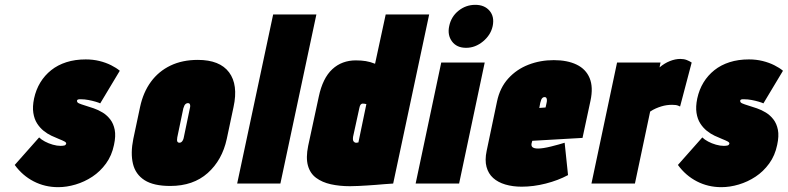

<svg xmlns="http://www.w3.org/2000/svg" viewBox="-20 -760 3262 795"><path d="M395 -332 476 -467Q462 -479 440 -490Q418 -501 391.5 -507.5Q365 -514 335 -514Q291 -514 255 -502.5Q219 -491 192 -469.5Q165 -448 147 -418.5Q129 -389 121 -352Q114 -318 118 -292.5Q122 -267 133.5 -249Q145 -231 160.5 -218.5Q176 -206 193 -198Q210 -190 224 -184.5Q238 -179 246.5 -174.5Q255 -170 254 -165Q253 -162 251 -160Q249 -158 246 -157.5Q243 -157 239.5 -156.5Q236 -156 231 -156Q216 -156 198.5 -161Q181 -166 166 -174Q151 -182 142 -191L41 -77Q73 -33 119.5 -9Q166 15 221 15Q256 15 293 4Q330 -7 362.5 -28.5Q395 -50 419 -83Q443 -116 452 -160Q460 -197 455 -222.5Q450 -248 436.5 -265.5Q423 -283 405 -294Q387 -305 368 -311.5Q349 -318 332.5 -323Q316 -328 307 -332Q298 -336 299 -343Q299 -345 300 -346Q301 -347 303 -348Q305 -349 308 -349Q311 -349 315 -349Q330 -349 346 -346Q362 -343 375.5 -339Q389 -335 395 -332Z M919 -185 947 -317Q967 -409 928.5 -460.5Q890 -512 799 -512Q735 -512 686 -488.5Q637 -465 605 -421.5Q573 -378 560 -317L532 -185Q520 -126 530.5 -82Q541 -38 578.5 -14Q616 10 685 10Q780 10 840 -43.5Q900 -97 919 -185ZM766 -311 741 -191Q740 -185 737.5 -180Q735 -175 731.5 -172Q728 -169 723 -169Q718 -169 715.5 -172Q713 -175 713 -180Q713 -185 714 -191L739 -311Q741 -318 743.5 -323Q746 -328 750 -330.5Q754 -333 758 -333Q763 -333 765 -330.5Q767 -328 767.5 -323Q768 -318 766 -311Z M962 0H1141L1290 -700H1111Z M1608 0 1757 -700H1577L1533 -496Q1513 -504 1494.5 -507Q1476 -510 1453 -510Q1425 -510 1400.5 -501Q1376 -492 1356 -473.5Q1336 -455 1322 -426.5Q1308 -398 1300 -360L1256 -156Q1246 -107 1255 -74.5Q1264 -42 1289 -23.5Q1314 -5 1350 3Q1386 11 1429 11Q1447 11 1464.5 10Q1482 9 1500 8Q1518 7 1536 5.5Q1554 4 1572 2.5Q1590 1 1608 0ZM1497 -329 1464 -170Q1464 -170 1463.5 -170Q1463 -170 1462 -170Q1461 -170 1459.5 -169.5Q1458 -169 1457 -169Q1456 -169 1454 -169Q1451 -169 1448.5 -170.5Q1446 -172 1444 -174.5Q1442 -177 1441.5 -182Q1441 -187 1442 -194L1468 -313Q1469 -317 1470 -320.5Q1471 -324 1472.5 -326Q1474 -328 1476.5 -329.5Q1479 -331 1482 -331Q1485 -331 1489 -330.5Q1493 -330 1497 -329Z M1701 0H1881L1987 -501H1807ZM1948 -740Q1909 -740 1878.5 -715.5Q1848 -691 1840 -652Q1832 -615 1851.5 -588.5Q1871 -562 1910 -562Q1948 -562 1980 -588.5Q2012 -615 2020 -652Q2028 -691 2007 -715.5Q1986 -740 1948 -740Z M2181 -166 2184 -177 2392 -189 2425 -343Q2437 -399 2421.5 -436.5Q2406 -474 2367.5 -492.5Q2329 -511 2273 -511Q2217 -511 2168 -492Q2119 -473 2084.5 -435Q2050 -397 2038 -340L1995 -135Q1987 -97 1994.5 -69Q2002 -41 2022 -23Q2042 -5 2072.5 4Q2103 13 2140 13Q2189 13 2240 0Q2291 -13 2332 -35L2318 -169Q2296 -162 2262 -153.5Q2228 -145 2208 -145Q2199 -145 2193.5 -146.5Q2188 -148 2185 -150.5Q2182 -153 2181 -157Q2180 -161 2181 -166ZM2243 -333 2239 -315 2213 -313 2217 -334Q2219 -342 2221 -347Q2223 -352 2226.5 -355Q2230 -358 2235 -358Q2240 -358 2242 -355Q2244 -352 2244.5 -346.5Q2245 -341 2243 -333Z M2796 -319 2844 -501Q2835 -507 2823.5 -511.5Q2812 -516 2797 -516Q2776 -516 2753.5 -507Q2731 -498 2711 -481L2715 -501H2535L2429 0H2609L2672 -298Q2684 -306 2695.5 -311Q2707 -316 2718.5 -319.5Q2730 -323 2741 -324.5Q2752 -326 2763 -326Q2780 -326 2788 -322.5Q2796 -319 2796 -319Z M3141 -332 3222 -467Q3208 -479 3186 -490Q3164 -501 3137.5 -507.5Q3111 -514 3081 -514Q3037 -514 3001 -502.5Q2965 -491 2938 -469.5Q2911 -448 2893 -418.5Q2875 -389 2867 -352Q2860 -318 2864 -292.5Q2868 -267 2879.5 -249Q2891 -231 2906.5 -218.5Q2922 -206 2939 -198Q2956 -190 2970 -184.5Q2984 -179 2992.5 -174.5Q3001 -170 3000 -165Q2999 -162 2997 -160Q2995 -158 2992 -157.5Q2989 -157 2985.5 -156.5Q2982 -156 2977 -156Q2962 -156 2944.5 -161Q2927 -166 2912 -174Q2897 -182 2888 -191L2787 -77Q2819 -33 2865.5 -9Q2912 15 2967 15Q3002 15 3039 4Q3076 -7 3108.5 -28.5Q3141 -50 3165 -83Q3189 -116 3198 -160Q3206 -197 3201 -222.5Q3196 -248 3182.5 -265.5Q3169 -283 3151 -294Q3133 -305 3114 -311.5Q3095 -318 3078.5 -323Q3062 -328 3053 -332Q3044 -336 3045 -343Q3045 -345 3046 -346Q3047 -347 3049 -348Q3051 -349 3054 -349Q3057 -349 3061 -349Q3076 -349 3092 -346Q3108 -343 3121.5 -339Q3135 -335 3141 -332Z"/></svg>

Font: Advent Pro Black
Style: Italic
Weight: 900
Italic angle: -12°
Version: Version 3.000